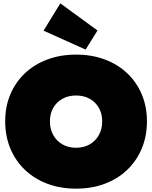

<svg xmlns="http://www.w3.org/2000/svg" viewBox="-20 -1112 908 1146"><path d="M340 -1092 562 -930 491 -816 240 -929ZM434 14Q340.5 14 262.8 -15.2Q185 -44.5 128.8 -98.2Q72.5 -152 41.8 -225.5Q11 -299 11 -388Q11 -476 41.8 -548.8Q72.5 -621.5 128.8 -674.8Q185 -728 262.8 -757Q340.5 -786 434.5 -786Q528 -786 605.5 -757Q683 -728 739.2 -674.8Q795.5 -621.5 826.2 -548.8Q857 -476 857 -388Q857 -299 826.2 -225.5Q795.5 -152 739.2 -98.2Q683 -44.5 605.5 -15.2Q528 14 434 14ZM434 -230Q480 -230 515.2 -250.2Q550.5 -270.5 570.2 -306Q590 -341.5 590 -388Q590 -433.5 570.2 -468.2Q550.5 -503 515.2 -522.5Q480 -542 434 -542Q388 -542 352.8 -522.5Q317.5 -503 297.8 -468.2Q278 -433.5 278 -388Q278 -341.5 297.8 -306Q317.5 -270.5 352.8 -250.2Q388 -230 434 -230Z"/></svg>

Font: Hepta Slab ExtraLight Black
Style: Regular
Weight: 900
Version: Version 1.102